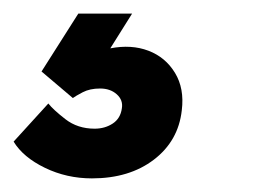

<svg xmlns="http://www.w3.org/2000/svg" viewBox="-96 -31 373 282"><path d="M39 231Q2 231 -30 215.5Q-62 200 -76 177L-25 121Q-18 130 0 144Q18 158 43 158Q58 158 69.5 150.5Q81 143 83 128Q85 116 75.5 107.5Q66 99 51 99Q36 99 25.5 104.5Q15 110 11 113L-35 74L19 -11H98L66 40Q97 34 122 43.5Q147 53 161 76Q175 99 171 131Q166 176 130 203.5Q94 231 39 231Z"/></svg>

Font: Inclusive Sans SemiBold
Style: Italic
Weight: 600
Italic angle: -7°
Designer: Olivia King
Foundry: Olivia King
Version: Version 2.004